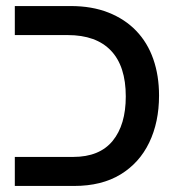

<svg xmlns="http://www.w3.org/2000/svg" viewBox="-20 -615 595 635"><path d="M29 0V-96H222Q309 -96 352.5 -149Q396 -202 396 -296Q396 -396 347 -447.5Q298 -499 204 -499H29V-595H214Q284 -595 338.5 -573.5Q393 -552 430.5 -513Q468 -474 487 -419.5Q506 -365 506 -299Q506 -211 473.5 -143.5Q441 -76 378.5 -38Q316 0 225 0Z"/></svg>

Font: Noto Sans Hebrew Medium
Style: Regular
Weight: 500
Designer: Monotype Design Team
Foundry: Monotype Imaging Inc.
Version: Version 2.003